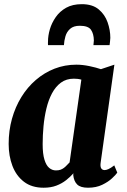

<svg xmlns="http://www.w3.org/2000/svg" viewBox="-20 -868 594 898"><path d="M451 -109Q448 -89.5 453.2 -81Q458.5 -72.5 469.5 -72.5Q476.5 -72.5 487 -77Q497.5 -81.5 514.5 -94.5L528.5 -60.5Q522.5 -51.5 504.5 -34.5Q486.5 -17.5 458.2 -3.8Q430 10 391.5 10Q356.5 10 341 -5.2Q325.5 -20.5 322.5 -49.5L323.5 -57.5Q308.5 -40.5 288.8 -25Q269 -9.5 243.5 0.2Q218 10 184 10Q128.5 10 92.2 -17.8Q56 -45.5 38.2 -92Q20.5 -138.5 20.5 -195Q20.5 -257 36 -312.5Q51.5 -368 80 -414.2Q108.5 -460.5 147.8 -494.2Q187 -528 235 -546.8Q283 -565.5 337 -565.5Q366 -565.5 398.2 -558.8Q430.5 -552 452 -544.5L515 -565.5ZM360.5 -495.5Q352 -498 343.2 -499Q334.5 -500 325.5 -500Q290 -500 265 -481.5Q240 -463 223.2 -431.5Q206.5 -400 197 -360.2Q187.5 -320.5 183.5 -277.5Q179.5 -234.5 179.5 -194Q179.5 -148.5 187.8 -121.5Q196 -94.5 210 -82.8Q224 -71 241.5 -71Q254.5 -71 263.2 -74.2Q272 -77.5 279 -82.8Q286 -88 292.2 -94.8Q298.5 -101.5 305.5 -108.5ZM204.5 -657Q204.5 -661.5 204.2 -665.5Q204 -669.5 204.5 -674Q204.5 -701 213.2 -731Q222 -761 240.8 -788Q259.5 -815 289.5 -831.8Q319.5 -848.5 362.5 -848.5Q412.5 -848.5 441.5 -824.2Q470.5 -800 483.2 -763.8Q496 -727.5 496 -691Q495.5 -682 494.5 -673Q493.5 -664 492.5 -657H417Q417.5 -662.5 418 -667.8Q418.5 -673 419 -679Q418.5 -710 405.5 -728.8Q392.5 -747.5 353 -747.5Q324 -747.5 308 -733.2Q292 -719 286 -698Q280 -677 279 -657Z"/></svg>

Font: Merriweather 24pt SemiCondensed Black
Style: Italic
Weight: 900
Width: 4
Italic angle: -7.8°
Designer: Eben Sorkin
Foundry: Eben Sorkin
Version: Version 2.101